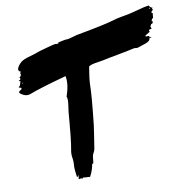

<svg xmlns="http://www.w3.org/2000/svg" viewBox="-85 -848 900 936"><g transform="rotate(-10 365.0 -379.5)"><path d="M41 -501.9Q38.1 -501 38.6 -500Q39 -499 40 -498.6Q41 -498.1 41 -499Q41 -499 44.8 -501.9Q44.8 -501.9 41 -501.9ZM719 -728.6Q719 -728.6 723.8 -727.6Q725.7 -726.7 725.2 -724.3Q724.8 -721.9 723.8 -714.8Q722.9 -707.6 722.9 -702.9Q717.1 -702.9 713.3 -689.5Q717.1 -688.6 718.1 -687.6Q719 -676.2 707.6 -675.2Q708.6 -673.3 706.7 -671Q704.8 -668.6 703.3 -666.7Q701.9 -664.8 703.8 -662.9Q704.8 -656.2 707.6 -654.3L702.9 -652.4Q693.3 -650.5 692.4 -647.6L693.3 -644.8Q697.1 -641 691.9 -637.6Q686.7 -634.3 678.6 -630Q670.5 -625.7 670.5 -621Q673.3 -620 677.6 -620.5Q681.9 -621 685.7 -620.5Q689.5 -620 690.5 -618.1Q684.8 -613.3 685.7 -613.8Q686.7 -614.3 695.2 -614.3Q697.1 -614.3 698.1 -613.3Q700 -611.4 697.1 -611.4L688.6 -609.5Q687.6 -602.9 684.8 -599Q681.9 -595.2 675.7 -591.9Q669.5 -588.6 665.7 -587.1Q661.9 -585.7 650 -581.9Q638.1 -578.1 633.3 -576.2Q621 -571.4 616.2 -573.3Q611.4 -575.2 598.1 -572.4Q571.4 -565.7 521 -556.7Q470.5 -547.6 445.7 -541.9Q441.9 -541 428.6 -539Q415.2 -537.1 404.8 -535.2Q394.3 -533.3 384.8 -530Q375.2 -526.7 374.3 -521.9Q364.8 -465.7 363.8 -435.2Q363.8 -386.7 347.6 -239Q346.7 -228.6 339.5 -184.3Q332.4 -140 330.5 -126.7Q329.5 -117.1 322.9 -105.7Q317.1 -97.1 315.7 -78.6Q314.3 -60 311.4 -52.4Q308.6 -52.4 308.6 -55.2Q308.6 -57.1 307.6 -58.1Q302.9 -23.8 285.7 6.7Q283.8 5.7 269 5.2Q254.3 4.8 250.5 3.8Q250.5 4.8 250 6.2Q249.5 7.6 249.5 8.6Q241.9 3.8 230.5 8.6Q229.5 8.6 230 3.3Q230.5 -1.9 231.4 -6.7Q232.4 -11.4 231.4 -11.4Q231.4 -13.3 227.6 -6.7Q223.8 -1.9 222.9 -3.8Q217.1 -46.7 218.1 -57.1Q221 -83.8 216.2 -105.7Q215.2 -120 216.2 -129Q217.1 -138.1 220.5 -156.2Q223.8 -174.3 223.8 -181Q224.8 -187.6 226.2 -198.6Q227.6 -209.5 228.6 -221Q229.5 -232.4 230.5 -244.3Q231.4 -256.2 232.9 -267.1Q234.3 -278.1 234.3 -284.8Q238.1 -334.3 241 -347.6Q247.6 -388.6 241 -398.1Q261.9 -459 253.3 -498.1Q118.1 -461 72.4 -442.9Q48.6 -433.3 25.7 -449.5Q10.5 -459 21 -465.7Q28.6 -470.5 31 -473.3Q33.3 -476.2 30.5 -479Q29.5 -480 25.7 -481Q15.2 -483.8 21 -486.7Q26.7 -488.6 29 -499.5Q31.4 -510.5 34.3 -510.5Q24.8 -513.3 24.8 -515.2Q34.3 -519 34.3 -522.9Q33.3 -524.8 33.3 -527.1Q33.3 -529.5 32.4 -529.5Q30.5 -533.3 27.6 -529.5Q27.6 -532.4 29 -532.4Q30.5 -532.4 31.9 -531.9Q33.3 -531.4 35.2 -533.3Q43.8 -541.9 37.1 -553.3Q42.9 -553.3 43.8 -556.2Q24.8 -563.8 34.8 -581Q44.8 -598.1 59 -607.6Q69.5 -614.3 82.9 -618.6Q96.2 -622.9 113.3 -627.6Q130.5 -632.4 139 -636.2Q151.4 -641 191 -651.4Q230.5 -661.9 230.5 -661Q240 -659 246.7 -661Q245.7 -663.8 246.7 -664.8Q249.5 -666.7 259.5 -668.6Q269.5 -670.5 279 -672.4Q288.6 -674.3 291.4 -673.3Q298.1 -673.3 317.1 -679Q336.2 -684.8 341 -685.7Q481.9 -711.4 526.7 -724.8Q549.5 -732.4 579.5 -737.1Q609.5 -741.9 630.5 -747.6Q695.2 -765.7 713.3 -766.7Q715.2 -757.1 729.5 -752.4Q729.5 -750.5 726.7 -750.5L724.8 -748.6Q724.8 -747.6 727.1 -745.7Q729.5 -743.8 729.5 -741Q721.9 -740 721.4 -735.2Q721 -730.5 719 -728.6ZM712.4 -686.7Q710.5 -685.7 707.6 -687.6ZM711.4 -751.4Q717.1 -750.5 717.1 -754.3L711.4 -755.2Z"/></g></svg>

Font: KAZYinfo
Style: Bold
Weight: 700
Designer: emmanuel didier
Foundry: emmanuel didier
Version: Version 001.000